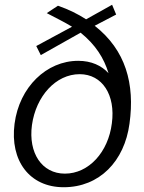

<svg xmlns="http://www.w3.org/2000/svg" viewBox="-20 -775 605 805"><path d="M523 -257C546 -424 507 -565 377 -667L467 -714L450 -755L341 -694C307 -716 269 -735 223 -751L176 -720C214 -700 249 -683 282 -663L132 -582L151 -544L318 -638C381 -587 416 -531 435 -468C406 -500 363 -520 308 -520C175 -520 61 -410 41 -256C21 -101 104 10 247 10C397 10 502 -99 523 -257ZM252 -47C156 -47 98 -133 114 -251C131 -372 214 -464 314 -464C409 -464 465 -377 449 -258C434 -137 352 -47 252 -47Z"/></svg>

Font: Cheyenne Sans Light
Style: Italic
Weight: 300
Italic angle: -8.13011°
Designer: The Public Sans project authors (U.S. Web Design System), Libre Franklin designed by Pablo Impallari and Rodrigo Fuenzal
Foundry: The Cheyenne Sans Project Authors
Version: Version 2.007